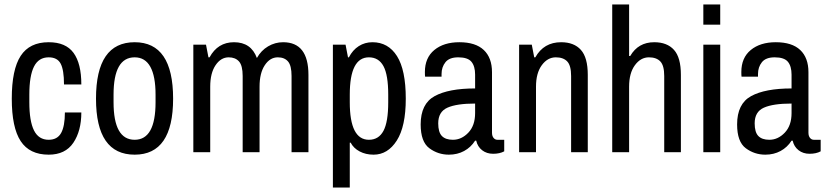

<svg xmlns="http://www.w3.org/2000/svg" viewBox="-20 -685 3725 864"><path d="M346 -305H268Q268 -370 253 -398.5Q238 -427 199 -427Q154 -427 133 -385.5Q112 -344 112 -259V-225Q112 -140 133 -98Q154 -56 199 -56Q238 -56 255 -86.5Q272 -117 272 -179H346Q346 -96 310 -42.5Q274 11 199 11Q113 11 73 -50Q33 -111 33 -241Q33 -372 73 -433.5Q113 -495 199 -495Q276 -495 311 -447Q346 -399 346 -305Z M759 -241Q759 11 586 11Q412 11 412 -241Q412 -495 586 -495Q759 -495 759 -241ZM491 -259V-225Q491 -56 586 -56Q680 -56 680 -225V-259Q680 -342 656.5 -384.5Q633 -427 586 -427Q491 -427 491 -259Z M1368 -348V0H1292V-343Q1292 -390 1276 -408.5Q1260 -427 1230 -427Q1195 -427 1171.5 -391.5Q1148 -356 1148 -295V0H1072V-343Q1072 -390 1055.5 -408.5Q1039 -427 1009 -427Q974 -427 950 -391.5Q926 -356 926 -295V0H850V-484H907L918 -427H923Q960 -495 1033 -495Q1110 -495 1136 -424Q1155 -458 1186.5 -476.5Q1218 -495 1254 -495Q1368 -495 1368 -348Z M1806 -241Q1806 -116 1765.5 -52.5Q1725 11 1661 11Q1626 11 1598.5 -3.5Q1571 -18 1558 -43H1554V159H1478V-484H1535L1546 -427H1550Q1567 -460 1594.5 -477.5Q1622 -495 1656 -495Q1727 -495 1766.5 -432.5Q1806 -370 1806 -241ZM1554 -259V-225Q1554 -56 1640 -56Q1684 -56 1705.5 -96Q1727 -136 1727 -225V-259Q1727 -348 1705.5 -387.5Q1684 -427 1640 -427Q1554 -427 1554 -259Z M2194 -360V-88Q2194 -73 2201 -64.5Q2208 -56 2218 -56H2249V-4Q2229 7 2199 7Q2170 7 2149.5 -9Q2129 -25 2123 -52H2118Q2099 -22 2068.5 -5.5Q2038 11 2000 11Q1951 11 1912 -18Q1873 -47 1873 -125Q1873 -218 1936 -252.5Q1999 -287 2118 -287V-349Q2118 -387 2101.5 -407Q2085 -427 2042 -427Q2002 -427 1984.5 -405Q1967 -383 1967 -352V-340H1893Q1892 -345 1892 -361Q1892 -425 1934.5 -460Q1977 -495 2047 -495Q2120 -495 2157 -460Q2194 -425 2194 -360ZM1952 -130Q1952 -90 1968.5 -73Q1985 -56 2018 -56Q2057 -56 2087.5 -88Q2118 -120 2118 -176V-219Q2035 -219 1993.5 -200.5Q1952 -182 1952 -130Z M2625 -348V0H2550V-343Q2550 -390 2532.5 -408.5Q2515 -427 2481 -427Q2444 -427 2418 -391.5Q2392 -356 2392 -295V0H2316V-484H2373L2384 -427H2389Q2427 -495 2505 -495Q2563 -495 2594 -460.5Q2625 -426 2625 -348Z M2924 -495Q2982 -495 3013 -460.5Q3044 -426 3044 -348V0H2969V-343Q2969 -390 2951.5 -408.5Q2934 -427 2900 -427Q2863 -427 2837 -391.5Q2811 -356 2811 -295V0H2735V-665H2811V-433H2816Q2852 -495 2924 -495Z M3145 -665H3221V-574H3145ZM3145 -484H3221V0H3145Z M3618 -360V-88Q3618 -73 3625 -64.5Q3632 -56 3642 -56H3673V-4Q3653 7 3623 7Q3594 7 3573.5 -9Q3553 -25 3547 -52H3542Q3523 -22 3492.5 -5.5Q3462 11 3424 11Q3375 11 3336 -18Q3297 -47 3297 -125Q3297 -218 3360 -252.5Q3423 -287 3542 -287V-349Q3542 -387 3525.5 -407Q3509 -427 3466 -427Q3426 -427 3408.5 -405Q3391 -383 3391 -352V-340H3317Q3316 -345 3316 -361Q3316 -425 3358.5 -460Q3401 -495 3471 -495Q3544 -495 3581 -460Q3618 -425 3618 -360ZM3376 -130Q3376 -90 3392.5 -73Q3409 -56 3442 -56Q3481 -56 3511.5 -88Q3542 -120 3542 -176V-219Q3459 -219 3417.5 -200.5Q3376 -182 3376 -130Z"/></svg>

Font: Pragati Narrow
Style: Regular
Weight: 400
Designer: Hector Gatti, Marcela Romero, Pablo Cosgaya and Nicolas Silva
Foundry: Omnibus-Type
Version: Version 1.010; ttfautohint (v1.3)